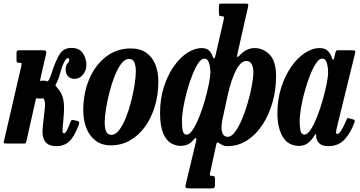

<svg xmlns="http://www.w3.org/2000/svg" viewBox="-42 -800 2009 1070"><path d="M396.5 -103Q372 -38 343.8 -11.8Q315.5 14.5 272 14.5Q227 14.5 208.8 -12.5Q190.5 -39.5 196 -88.5L202 -146Q205.5 -179 208.2 -202Q211 -225 205 -243Q201.5 -254 193.5 -252Q190.5 -251.5 187.5 -251Q184.5 -250.5 180.5 -250.5Q176.5 -250.5 173.5 -251Q170.5 -251.5 168 -252Q159.5 -254 157.5 -246.5L105.5 -15Q103.5 -5.5 101.8 -2.8Q100 0 88 0H-4Q-21.5 0 -21.5 -4.2Q-21.5 -8.5 -18 -22L76.5 -431Q79 -443 78.2 -446.5Q77.5 -450 68.5 -450H63.5Q54 -450 52 -453.8Q50 -457.5 50 -468V-501Q50 -512.5 52.8 -516.2Q55.5 -520 67 -520H198.5Q211.5 -520 214.2 -515Q217 -510 214.5 -498L186 -374.5Q183 -360 181.8 -353.8Q180.5 -347.5 186 -349Q194 -351 200.5 -351Q205 -351 208.5 -350.2Q212 -349.5 214 -348.5Q218.5 -347 222.5 -347Q226.5 -347 232 -358Q236 -365 239.2 -373.8Q242.5 -382.5 246 -393.5Q267 -459 289.2 -496Q311.5 -533 355.5 -533Q400 -533 419.8 -503.5Q439.5 -474 439.5 -438.5Q439.5 -406.5 420 -383.5Q400.5 -360.5 374 -360.5Q350.5 -360.5 337 -375.2Q323.5 -390 324 -413Q324 -437 333.8 -446Q343.5 -455 344 -466Q344 -476.5 336.5 -476.5Q326.5 -476.5 314.5 -452.2Q302.5 -428 287 -371.5Q283.5 -360.5 279.5 -351.2Q275.5 -342 271 -334Q266 -325.5 267.8 -322.2Q269.5 -319 276.5 -311.5Q303.5 -282.5 310.8 -245.5Q318 -208.5 312.5 -149L307 -84.5Q305.5 -67.5 307.8 -62.2Q310 -57 315.5 -57Q322 -57 331.2 -74.2Q340.5 -91.5 350 -118.5Q354 -129.5 358.2 -130.8Q362.5 -132 371.5 -130L389.5 -126Q397 -124.5 398.8 -119.8Q400.5 -115 396.5 -103Z M422 -184.5Q422 -282 455.8 -360.2Q489.5 -438.5 549.2 -484.2Q609 -530 687 -530Q739 -530 773.2 -505.8Q807.5 -481.5 824 -440Q840.5 -398.5 840.5 -347Q840.5 -273 821.2 -208.5Q802 -144 766.8 -94.8Q731.5 -45.5 683 -17.8Q634.5 10 576 10Q524 10 489.8 -16.8Q455.5 -43.5 438.8 -87.8Q422 -132 422 -184.5ZM541.5 -117.5Q541.5 -87 549.2 -67.8Q557 -48.5 579 -48.5Q602 -48.5 622.5 -75.5Q643 -102.5 660 -145.2Q677 -188 689.2 -236.5Q701.5 -285 708.2 -329.2Q715 -373.5 715 -402.5Q715 -433 707 -452.2Q699 -471.5 676.5 -471.5Q654 -471.5 633.5 -444.5Q613 -417.5 596.2 -374.5Q579.5 -331.5 567.2 -282.8Q555 -234 548.2 -190Q541.5 -146 541.5 -117.5Z M850 -171.5Q850 -247.5 870.5 -313Q891 -378.5 925 -427.8Q959 -477 1000.2 -504.5Q1041.5 -532 1082.5 -532Q1111 -532 1124.5 -517Q1138 -502 1143.5 -484.5Q1148 -471.5 1152 -474.8Q1156 -478 1159 -491.5L1204.5 -689.5Q1207.5 -703 1205 -706.5Q1202.5 -710 1194 -710H1189.5Q1181.5 -710 1179.8 -715.2Q1178 -720.5 1178 -730.5V-762.5Q1178 -773 1180.2 -776.5Q1182.5 -780 1192.5 -780H1324Q1338 -780 1340.5 -777Q1343 -774 1340.5 -762.5L1282.5 -506Q1278.5 -490 1279.8 -483.8Q1281 -477.5 1296.5 -494.5Q1332.5 -532 1376.5 -532Q1425.5 -532 1461 -495.2Q1496.5 -458.5 1496.5 -372.5Q1496.5 -301.5 1477.5 -232.5Q1458.5 -163.5 1422.8 -107.8Q1387 -52 1336.8 -18.8Q1286.5 14.5 1224.5 14.5Q1215 14.5 1205.8 11.8Q1196.5 9 1185.5 1.5Q1176 -4.5 1171 -6.2Q1166 -8 1163 6.5L1129.5 160Q1127 171 1127.5 175.5Q1128 180 1137 180H1138.5Q1149.5 180 1152.8 183.2Q1156 186.5 1156 197.5V227Q1156 241 1153 245.5Q1150 250 1136 250H1018.5Q1000 250 994.8 247Q989.5 244 992.5 230.5L1051 -14.5Q1054 -27.5 1050 -30.2Q1046 -33 1034.5 -18.5Q1018.5 0 1000.8 6.5Q983 13 966 13Q935.5 13 909 -3.2Q882.5 -19.5 866.2 -59.8Q850 -100 850 -171.5ZM1130.5 -395.5Q1130.5 -423.5 1123.2 -448.5Q1116 -473.5 1096.5 -473.5Q1080.5 -473.5 1063.2 -448.2Q1046 -423 1029.8 -382Q1013.5 -341 1000.5 -293.8Q987.5 -246.5 979.8 -201.8Q972 -157 972 -124.5Q972 -90.5 976.8 -70Q981.5 -49.5 998 -49.5Q1014.5 -49.5 1032.8 -77.5Q1051 -105.5 1068.5 -149.2Q1086 -193 1099.8 -241.2Q1113.5 -289.5 1121.8 -331Q1130 -372.5 1130.5 -395.5ZM1192.5 -95.5Q1191.5 -37.5 1227 -37.5Q1247.5 -37.5 1268 -65Q1288.5 -92.5 1306.8 -136Q1325 -179.5 1339.2 -229Q1353.5 -278.5 1361.8 -323.8Q1370 -369 1370 -398Q1370 -424.5 1360.8 -442.2Q1351.5 -460 1331 -460Q1299.5 -460 1273.2 -408.5Q1247 -357 1227.5 -272L1196.5 -129Q1194.5 -120.5 1193.8 -112.2Q1193 -104 1192.5 -95.5Z M1932.5 -115Q1909.5 -55 1875.8 -20.2Q1842 14.5 1786.5 14.5Q1753.5 14.5 1738 -0.8Q1722.5 -16 1720.5 -34Q1719.5 -38 1719.8 -40.5Q1720 -43 1720 -47Q1719 -59 1710 -44Q1698 -23 1676.8 -5Q1655.5 13 1625.5 13Q1564.5 13 1534.2 -37Q1504 -87 1504 -168.5Q1504 -244.5 1524.8 -310.5Q1545.5 -376.5 1579.8 -426.2Q1614 -476 1655.8 -504Q1697.5 -532 1739.5 -532Q1771.5 -532 1787 -514.2Q1802.5 -496.5 1807 -480Q1810 -468 1814 -467Q1818 -466 1821.5 -481.5L1827 -506Q1828.5 -513.5 1831.8 -516.8Q1835 -520 1844 -520H1918.5Q1934.5 -520 1937 -516.2Q1939.5 -512.5 1936 -500L1834.5 -86Q1833.5 -82 1832.2 -75Q1831 -68 1831 -64.5Q1831 -53.5 1837.5 -53.5Q1856 -53.5 1888.5 -131Q1891.5 -138.5 1893.2 -140.8Q1895 -143 1906 -140L1926 -134.5Q1933.5 -132.5 1934.8 -128.8Q1936 -125 1932.5 -115ZM1786.5 -395.5Q1786.5 -423.5 1779.5 -448.5Q1772.5 -473.5 1753 -473.5Q1737 -473.5 1719.8 -448Q1702.5 -422.5 1686.2 -381.5Q1670 -340.5 1656.8 -293.2Q1643.5 -246 1635.8 -201.2Q1628 -156.5 1628 -124.5Q1628 -91.5 1632.8 -70.8Q1637.5 -50 1654.5 -50Q1671.5 -50 1689.8 -78Q1708 -106 1725.2 -149.8Q1742.5 -193.5 1756.2 -241.8Q1770 -290 1778.2 -331.5Q1786.5 -373 1786.5 -395.5Z"/></svg>

Font: Besley* Condensed Semi
Style: Italic
Weight: 600
Width: 3
Italic angle: -13°
Designer: Owen Earl
Foundry: indestructible type*
Version: Version 3.000; ttfautohint (v1.8.3)